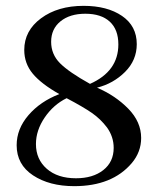

<svg xmlns="http://www.w3.org/2000/svg" viewBox="-20 -627 533 657"><path d="M234 10Q149 10 93 -27Q37 -64 37 -130Q37 -186 77.5 -233Q118 -280 183 -305Q121 -340 92 -375Q63 -410 63 -456Q63 -522 120.5 -564.5Q178 -607 266 -607Q347 -607 397.5 -572.5Q448 -538 448 -476Q448 -421 408 -381Q368 -341 312 -327Q375 -300 419 -255Q463 -210 463 -155Q463 -107 431 -69Q364 10 234 10ZM240 -17Q298 -17 333.5 -45Q369 -73 369 -121Q369 -159 346 -191Q324 -220 294.5 -240.5Q265 -261 208 -291Q163 -269 133 -225Q103 -181 103 -134Q103 -82 140 -49.5Q177 -17 240 -17ZM288 -340Q385 -383 385 -475Q385 -526 355.5 -553Q326 -580 272 -580Q219 -580 187 -554Q155 -528 155 -484Q155 -441 185.5 -410.5Q216 -380 288 -340Z"/></svg>

Font: UnnaRegular
Style: Regular
Weight: 400
Designer: Jorge de Buen Unna
Foundry: Omnibus-Type
Version: Version 2.008;hotconv 1.0.109;makeotfexe 2.5.65596